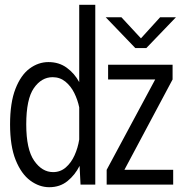

<svg xmlns="http://www.w3.org/2000/svg" viewBox="-20 -770 765 801"><path d="M185.5 11Q144 11 106.5 -16.5Q69 -44 45.5 -102Q22 -160 22 -251Q22 -342 44.5 -399.5Q67 -457 103.5 -484Q140 -511 182 -511Q226.5 -511 258.8 -487.2Q291 -463.5 310.5 -427.5V-750H377.5V0H316L312 -78Q293 -40 261.5 -14.5Q230 11 185.5 11ZM421 -698H486.5L568 -610L648 -698H714L590.5 -569.5H544.5ZM425 0V-61.5L627.5 -438.5H431V-500H700V-438.5L499 -61.5H702.5V0ZM89.5 -251Q89.5 -147 122.5 -99.5Q155.5 -52 201.5 -52Q232 -52 254.5 -71.5Q277 -91 291 -122Q305 -153 310.5 -188V-322Q304 -353.5 289.8 -382.2Q275.5 -411 252.8 -429.5Q230 -448 199.5 -448Q153 -448 121.2 -402.2Q89.5 -356.5 89.5 -251Z"/></svg>

Font: Trispace SemiCondensed Light
Style: Regular
Weight: 300
Width: 4
Designer: Tyler Finck
Foundry: Etcetera Type Company
Version: Version 1.210; ttfautohint (v1.8.3)